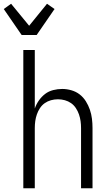

<svg xmlns="http://www.w3.org/2000/svg" viewBox="-58 -1001 578 1021"><path d="M57 -815 -38 -953 1 -981 97 -864 192 -981 232 -953 137 -815ZM66 0V-735H127V-424Q135 -447 149 -467Q163 -487 182 -501.5Q201 -516 225 -522Q249 -528 273 -528Q297 -528 321.5 -521Q346 -514 365.5 -499Q385 -484 398.5 -462.5Q412 -441 420 -417.5Q428 -394 431 -369.5Q434 -345 434 -320V0H373V-320Q373 -339 370.5 -357Q368 -375 362 -392.5Q356 -410 345.5 -426Q335 -442 320 -452.5Q305 -463 287 -468Q269 -473 250 -473Q231 -473 213 -468Q195 -463 180 -452.5Q165 -442 154.5 -426Q144 -410 138 -392.5Q132 -375 129.5 -357Q127 -339 127 -320V0Z"/></svg>

Font: Iosevka SS18 Light
Style: Regular
Weight: 300
Monospace: yes
Designer: Belleve Invis
Foundry: Belleve Invis
Version: Version 25.1.1; ttfautohint (v1.8.4)